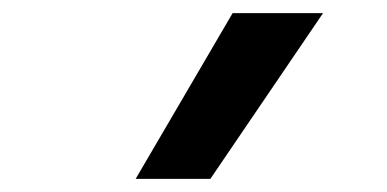

<svg xmlns="http://www.w3.org/2000/svg" viewBox="-20 -724 590 293"><path d="M187 -451 335 -704H473L301 -451Z"/></svg>

Font: Lode
Style: Bold Italic
Weight: 700
Italic angle: -11°
Monospace: yes
Designer: Belleve Invis
Foundry: Belleve Invis
Version: Version 29.2.0; ttfautohint (v1.8.3)